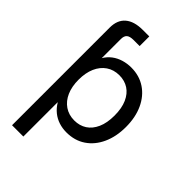

<svg xmlns="http://www.w3.org/2000/svg" viewBox="-274 -822 1119 1119"><g transform="rotate(45 285.5 -262.0)"><path d="M59.6 -413.6V-600.6Q59.6 -663.1 97.2 -695.3Q134.8 -727.5 205.6 -727.5Q223.6 -727.5 236.1 -727.5Q248.5 -727.5 259.3 -727.5V-647.9Q251.5 -647.9 234.6 -647.9Q217.8 -647.9 209 -647.9Q178.7 -647.9 165.8 -636.5Q152.8 -625 152.8 -599.6V-413.6ZM59.6 204.1V-515.6H150.9V-440.4H151.9Q168.5 -469.2 193.4 -488Q218.3 -506.8 249.3 -516.1Q280.3 -525.4 313.5 -525.4Q380.4 -525.4 430.7 -491.7Q481 -458 508.8 -397.7Q536.6 -337.4 536.6 -257.8Q536.6 -178.7 508.8 -118.2Q481 -57.6 430.9 -23.9Q380.9 9.8 313 9.8Q279.8 9.8 250.2 0.2Q220.7 -9.3 196.3 -28.8Q171.9 -48.3 153.8 -78.1H152.8V204.1ZM296.4 -71.8Q339.8 -71.8 372.6 -93Q405.3 -114.3 423.8 -155.8Q442.4 -197.3 442.4 -257.8Q442.4 -318.8 423.8 -360.4Q405.3 -401.9 372.6 -423.1Q339.8 -444.3 296.4 -444.3Q250.5 -444.3 216.6 -421.1Q182.6 -397.9 164.3 -356.2Q146 -314.5 146 -257.8Q146 -201.7 164.3 -159.9Q182.6 -118.2 216.6 -95Q250.5 -71.8 296.4 -71.8Z"/></g></svg>

Font: Inter Cardless Display
Style: Regular
Weight: 400
Designer: Rasmus Andersson
Foundry: rsms
Version: Version 4.001;git-9221beed3